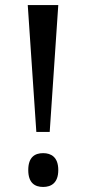

<svg xmlns="http://www.w3.org/2000/svg" viewBox="-20 -734 342 761"><path d="M124 -211H177L211 -714H90ZM151 7C183 7 211 -9 211 -60C211 -111 183 -127 151 -127C118 -127 92 -111 92 -60C92 -9 118 7 151 7Z"/></svg>

Font: Noto Serif Hebrew Condensed Medium
Style: Regular
Weight: 500
Width: 3
Designer: Monotype Design Team
Foundry: Monotype Imaging Inc.
Version: Version 2.004